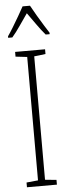

<svg xmlns="http://www.w3.org/2000/svg" viewBox="-63 -1030 357 1009"><g transform="rotate(-5 116.0 -525.5)"><path d="M195 -51H37V-76L98 -82V-733L37 -740V-765H195V-740L135 -733V-82L195 -76ZM136 -1000Q149 -976 167 -945.5Q185 -915 201.5 -888.5Q218 -862 226 -850V-842H205Q184 -866 160.5 -899.5Q137 -933 116 -962Q97 -935 73 -900Q49 -865 29 -842H7V-850Q19 -867 35.5 -894Q52 -921 68.5 -949.5Q85 -978 97 -1000Z"/></g></svg>

Font: Noto Sans Tamil UI ExtraCondensed ExtraLight
Style: Regular
Weight: 200
Width: 2
Designer: Jelle Bosma - Monotype Design Team
Foundry: Monotype Imaging Inc.
Version: Version 2.004; ttfautohint (v1.8.4.7-5d5b)